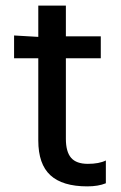

<svg xmlns="http://www.w3.org/2000/svg" viewBox="-20 -649 429 682"><path d="M116 -442H30V-523L116 -518V-629H214V-520H338V-442H214V-156Q214 -110 232.5 -88.5Q251 -67 292 -67Q332 -67 356 -79V2Q329 13 290 13Q202 13 159 -26.5Q116 -66 116 -150Z"/></svg>

Font: Non Bureau
Style: Regular
Weight: 400
Designer: Jona Saucedo
Foundry: Non Foundry
Version: Version 1.000; ttfautohint (v1.8.4)